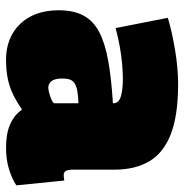

<svg xmlns="http://www.w3.org/2000/svg" viewBox="-7 -593 610 636"><g transform="rotate(90 298.0 -275.0)"><path d="M14 -164Q14 -214 31.5 -246.5Q49 -279 86 -298.5Q123 -318 181.5 -328.5Q240 -339 322 -344V-346Q322 -363 300.5 -370Q279 -377 241 -377Q219 -377 191 -374.5Q163 -372 133 -366.5Q103 -361 73 -353L39 -526Q86 -540 146 -550Q206 -560 258 -560Q362 -560 424 -536Q486 -512 514 -465Q542 -418 542 -349V-212Q542 -193 547 -187Q552 -181 558 -181Q563 -181 568.5 -181.5Q574 -182 578 -183L594 -24Q571 -9 539.5 0.5Q508 10 469 10Q423 10 392 -3.5Q361 -17 343 -43Q317 -25 292 -13Q267 -1 239.5 4.5Q212 10 177 10Q141 10 111 -2Q81 -14 59 -37Q37 -60 25.5 -92Q14 -124 14 -164ZM240 -177Q240 -152 248.5 -141Q257 -130 270 -130Q276 -130 286 -132.5Q296 -135 306.5 -139Q317 -143 322 -149V-230Q297 -229 281 -226Q265 -223 256 -217Q247 -211 243.5 -201.5Q240 -192 240 -177Z"/></g></svg>

Font: Georama ExtraCondensed Thin Black
Style: Regular
Weight: 900
Version: Version 1.001